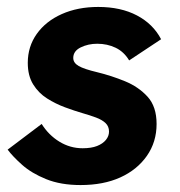

<svg xmlns="http://www.w3.org/2000/svg" viewBox="-20 -523 517 553"><path d="M212 10Q155 10 113 -7Q71 -24 44 -48Q17 -72 2 -92L100 -166Q120 -134 151 -115Q182 -96 218 -96Q243 -96 259.5 -102.5Q276 -109 285 -120Q294 -131 294 -144Q294 -159 284 -168.5Q274 -178 256.5 -184.5Q239 -191 218 -197Q194 -204 167 -214Q140 -224 115.5 -239.5Q91 -255 75.5 -280Q60 -305 60 -342Q60 -389 86 -425.5Q112 -462 158 -482.5Q204 -503 263 -503Q328 -503 374.5 -478.5Q421 -454 444 -410L352 -349Q337 -374 313 -385.5Q289 -397 260 -397Q234 -397 212.5 -386.5Q191 -376 191 -356Q191 -342 206.5 -333Q222 -324 260 -315Q301 -305 340 -289Q379 -273 405 -244.5Q431 -216 431 -166Q431 -114 403 -74Q375 -34 326.5 -12Q278 10 212 10Z"/></svg>

Font: Hanken Grotesk ExtraBold
Style: Italic
Weight: 800
Italic angle: -8°
Designer: Alfredo Marco Pradil
Foundry: Hanken Design Co.
Version: Version 3.013